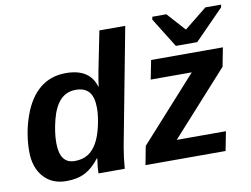

<svg xmlns="http://www.w3.org/2000/svg" viewBox="-80 -863 1294 989"><g transform="rotate(-10 566.5 -368.5)"><path d="M365.7 -78.1Q331.1 -32.7 290.8 -11.2Q250.5 10.3 191.4 10.3Q116.2 10.3 72.3 -39.6Q28.3 -89.4 28.3 -172.9Q28.3 -266.1 59.6 -355.5Q90.8 -444.8 147.2 -491.5Q203.6 -538.1 283.2 -538.1Q408.2 -538.1 436.5 -441.4H439Q439.9 -451.2 442.9 -470.7Q445.8 -490.2 451.7 -520.5L492.7 -724.6H627.9L511.7 -112.8Q502 -58.1 497.6 0H360.4Q360.4 -30.8 367.7 -78.1ZM251.5 -84Q291 -84 319.3 -100.8Q347.7 -117.7 367.7 -152.6Q387.7 -187.5 399.4 -240.2Q411.1 -293 411.1 -332.5Q411.1 -391.1 388.2 -417.7Q365.2 -444.3 319.3 -444.3Q269.5 -444.3 238 -410.6Q206.5 -377 189.9 -312Q173.3 -247.1 173.3 -191.9Q173.3 -84 251.5 -84ZM606 0 624.5 -97.2 923.8 -429.2H709L728.5 -528.3H1104L1085 -430.2L787.1 -100.1H1044.4L1024.9 0ZM978.5 -577.6H866.7L770.5 -732.4L773.4 -746.6H846.7L931.6 -652.3H933.6L1050.8 -746.6H1133.3L1130.4 -732.4Z"/></g></svg>

Font: Liberation Sans
Style: Bold Italic
Weight: 700
Italic angle: -12°
Designer: Steve Matteson
Foundry: Ascender Corporation
Version: Version 2.1.5